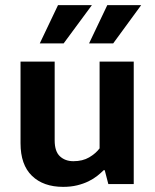

<svg xmlns="http://www.w3.org/2000/svg" viewBox="-20 -717 604 748"><path d="M368 -477H501V0H402L388 -54H384Q373 -43 358.5 -31.5Q344 -20 324.5 -10.5Q305 -1 280.5 5Q256 11 226 11Q149 11 104.5 -32Q60 -75 60 -159V-477H193V-170Q193 -127 213.5 -108Q234 -89 266 -89Q302 -89 327.5 -104Q353 -119 368 -139ZM228 -548H135L206 -697H338ZM421 -548H327L398 -697H530Z"/></svg>

Font: Mukta
Style: Bold
Weight: 700
Designer: Girish Dalvi and Yashodeep Gholap
Foundry: Ek Type
Version: Version 2.538;PS 1.002;hotconv 16.6.51;makeotf.lib2.5.65220;